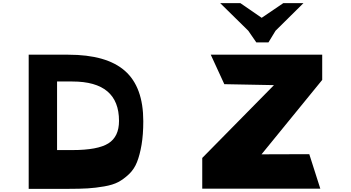

<svg xmlns="http://www.w3.org/2000/svg" viewBox="-20 -1197 2226 1218"><path d="M1606 -928 1555 -1002 1377 -1177H1505L1640 -1084L1777 -1177H1905L1728 -1002L1683 -928ZM162 1V-850H413Q656 -850 772.5 -747.5Q889 -645 889 -428Q889 -343 878 -278.5Q867 -214 849 -168.5Q831 -123 797.5 -91.5Q764 -60 730 -42Q696 -24 641 -14.5Q586 -5 536.5 -2Q487 1 413 1ZM1403 -663 1317 -850H2024V-690L1639 -218L1942 -219L2012 0H1263V-195L1718 -657ZM342 -245H439Q600 -245 667.5 -287.5Q735 -330 735 -430Q735 -680 439 -680H342Z"/></svg>

Font: OpenDyslexic
Style: Bold
Weight: 800
Designer: Abbie Gonzalez
Version: Version 0.920;hotconv 1.0.109;makeotfexe 2.5.65596